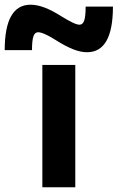

<svg xmlns="http://www.w3.org/2000/svg" viewBox="-104 -796 500 816"><path d="M76 0V-520H216V0ZM266 -574Q239 -574 207 -586.5Q175 -599 134 -625Q109 -641 89 -650Q69 -659 58 -659Q44 -659 38 -641.5Q32 -624 32 -583H-84Q-84 -776 26 -776Q53 -776 85 -764Q117 -752 158 -726Q184 -710 203.5 -700.5Q223 -691 234 -691Q248 -691 254 -709Q260 -727 260 -768H376Q376 -574 266 -574Z"/></svg>

Font: M PLUS 1
Style: Bold
Weight: 700
Designer: Coji Morishita
Foundry: UNDERFOREST DESIGN
Version: Version 1.001